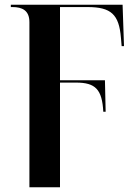

<svg xmlns="http://www.w3.org/2000/svg" viewBox="-20 -556 585 816"><path d="M105 -462V240H235V-205H303C386 -205 414 -176 419 -81H429L426 -215H235V-526H352C452 -526 486 -495 494 -395L497 -360H507L501 -536H26V-526H33C74 -526 105 -512 105 -462Z"/></svg>

Font: Noto Serif Display SemiBold
Style: Regular
Weight: 600
Designer: Monotype Design Team
Foundry: Monotype Imaging Inc.
Version: Version 2.009